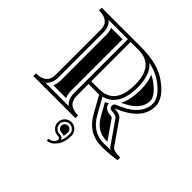

<svg xmlns="http://www.w3.org/2000/svg" viewBox="-208 -795 1210 1210"><g transform="rotate(45 397.0 -190.5)"><path d="M700.9 -15.1Q695.8 -18.6 692.1 -22.5L687 -28.6L579.8 -182.9Q566.9 -192.6 533.7 -194.1Q524.9 -194.6 518.8 -200Q512.7 -205.3 511.2 -214.1Q509.8 -222.9 513.8 -230Q517.8 -237.1 526.1 -240.2Q608.2 -272.7 646.6 -315.1Q685.1 -357.4 685.1 -409.7Q685.1 -469.2 596.4 -531.7Q552.5 -562.7 487.1 -575.7Q493.7 -570.3 500 -563.5Q514.2 -548.3 523.8 -528.6Q533.4 -508.8 539.4 -479.5Q545.4 -450.2 545.4 -414.6Q545.4 -377.9 539.7 -347.7Q533.9 -317.4 524.4 -296.6Q514.9 -275.9 501.2 -260Q487.5 -244.1 473.4 -234.9Q459.5 -226.1 442.4 -220.2Q437.3 -218.5 429.2 -216.1L488.8 -109.9Q515.9 -61.5 554.8 -37.4Q593.8 -13.2 646 -13.2Q673.1 -13.2 700.9 -15.1ZM286.6 -105.7V-585.2H113.8Q144.8 -560.5 147 -514.2V-105.7Q147 -51 112.5 -23.7H321Q286.6 -51.3 286.6 -105.7ZM29.3 -609.1H380.9Q527.8 -609.1 610.1 -551.3Q709 -481.7 709 -409.7Q709 -286.9 534.9 -218Q579.3 -215.8 597.7 -199L706.5 -42.2Q719.5 -23.7 779.3 -23.7V0Q711.2 10.7 646 10.7Q529.1 10.7 468 -98.1L405 -210.4H310.5V-105.7Q310.5 -23.7 404.3 -23.7V0.2H29.3V-23.7Q123 -23.7 123 -105.7V-513.7Q119.6 -585.2 29.3 -585.2ZM310.5 -585.2V-234.4H380.9Q521.5 -234.4 521.5 -414.6Q521.5 -585.2 380.9 -585.2ZM464.1 -202.9Q477.1 -207.8 487.1 -215.3Q487.5 -206.1 491.5 -198Q495.6 -189 502.9 -182.1Q521.2 -170.9 532.5 -170.2Q555.2 -168.5 563 -165L651.9 -37.1H646Q600.6 -37.1 567.4 -57.6Q533.7 -78.6 509.8 -121.6ZM548.6 -531.5Q567.1 -522.9 582.5 -512.2Q661.1 -457 661.1 -409.7Q661.1 -366.7 628.9 -331.1Q599.1 -298.3 538.3 -271.2Q542.5 -278.6 546.1 -286.6Q556.9 -310.1 563.2 -343.3Q569.3 -375.7 569.3 -414.6Q569.3 -452.6 563 -484.4Q557.1 -511.5 548.6 -531.5ZM262.7 -105.7Q262.7 -73 273.7 -47.6H159.9Q170.9 -73 170.9 -105.7V-514.9Q169.7 -540.8 160.9 -561.3H262.7ZM465.6 96.4Q465.6 155.5 437.7 191.7Q410.4 227.5 376.5 227.5V211.9Q393.3 211.9 408.6 199.5Q423.8 187 423.8 172.6Q423.8 157.2 404.8 157.2Q379.6 157.2 361.7 139.3Q343.8 121.3 343.8 96.3Q343.8 71.3 361.7 53.3Q379.6 35.4 404.7 35.4Q429.7 35.4 447.6 53.3Q465.6 71.3 465.6 96.4ZM404.8 141.8Q410.2 141.8 414.6 142.8Q432.4 146.5 437.7 161.9Q450.2 134.8 450.2 96.4Q450.2 77.9 436.8 64.5Q423.3 51 404.8 51Q386.2 51 372.8 64.5Q359.4 77.9 359.4 96.4Q359.4 115 372.8 128.4Q386.2 141.8 404.8 141.8ZM434.6 96.4Q434.6 115.7 431.2 131.8Q425 128.9 417.7 127.4Q411.6 126.2 404.8 126.2Q392.6 126.2 383.7 117.4Q374.8 108.6 374.8 96.4Q374.8 84.2 383.7 75.4Q392.6 66.7 404.8 66.7Q417 66.7 425.8 75.4Q434.6 84.2 434.6 96.4Z"/></g></svg>

Font: itsadzokeS01
Style: Regular
Weight: 600
Width: 6
Version: Version 0.46